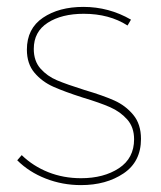

<svg xmlns="http://www.w3.org/2000/svg" viewBox="-20 -537 467 557"><path d="M223 -497Q159 -497 118.5 -471Q78 -445 78 -395Q78 -360 97.5 -338Q117 -316 145.5 -304Q174 -292 225 -276Q279 -260 311.5 -245.5Q344 -231 366.5 -204Q389 -177 389 -134Q389 -68 338.5 -34Q288 0 215 0Q161 0 112.5 -19Q64 -38 30 -72L43 -87Q76 -55 120 -37.5Q164 -20 215 -20Q281 -20 325 -49Q369 -78 369 -133Q369 -168 349 -190.5Q329 -213 299.5 -226Q270 -239 220 -254Q167 -271 134.5 -285.5Q102 -300 80 -326Q58 -352 58 -393Q58 -454 104.5 -485.5Q151 -517 222 -517Q296 -517 360 -480L350 -463Q297 -497 223 -497Z"/></svg>

Font: Montserrat-Arabic Thin
Style: Regular
Weight: 250
Designer: Mohamed Gaber
Foundry: Kief Type Foundry
Version: Version 5.008